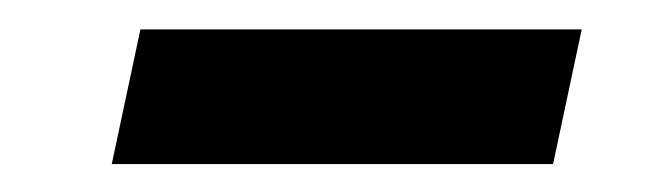

<svg xmlns="http://www.w3.org/2000/svg" viewBox="-20 -366 464 134"><path d="M58 -251.5 78 -345.5H386L366 -251.5Z"/></svg>

Font: Commissioner Medium
Style: Italic
Weight: 500
Italic angle: -12°
Designer: Kostas Bartsokas
Foundry: Kostas Bartsokas
Version: Version 1.000; ttfautohint (v1.8.3)